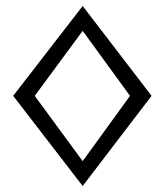

<svg xmlns="http://www.w3.org/2000/svg" viewBox="-20 -610 550 641"><path d="M96 -290 256 -507 414 -290 256 -72ZM24 -290 256 11 486 -290 256 -590Z"/></svg>

Font: Stormblade
Style: Regular
Weight: 400
Designer: Mew Too
Foundry: Cannot Into Space Fonts
Version: Version 0.77